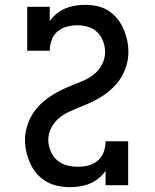

<svg xmlns="http://www.w3.org/2000/svg" viewBox="-20 -763 640 791"><path d="M269 8Q244 8 219 3Q194 -2 172 -14.5Q150 -27 133 -46Q116 -65 105.5 -88Q95 -111 89 -136Q83 -161 83 -186Q83 -212 90 -237.5Q97 -263 110 -286Q123 -309 141.5 -328Q160 -347 181.5 -362Q203 -377 226.5 -389Q250 -401 274.5 -410.5Q299 -420 323.5 -430.5Q348 -441 368 -457.5Q388 -474 400.5 -498Q413 -522 413 -549Q413 -571 405 -592.5Q397 -614 381 -630Q365 -646 343 -652.5Q321 -659 299 -659Q277 -659 255 -653Q233 -647 216.5 -633Q200 -619 192.5 -597.5Q185 -576 185 -554H92V-735H185V-676Q197 -693 213 -706.5Q229 -720 248.5 -728Q268 -736 288.5 -739.5Q309 -743 330 -743Q355 -743 379.5 -738Q404 -733 425 -720Q446 -707 462 -687.5Q478 -668 488 -645.5Q498 -623 503.5 -598.5Q509 -574 509 -550Q509 -523 502 -497.5Q495 -472 482 -449Q469 -426 450.5 -407Q432 -388 410.5 -373Q389 -358 365.5 -346.5Q342 -335 317.5 -325Q293 -315 269 -304.5Q245 -294 224.5 -277.5Q204 -261 191.5 -237Q179 -213 179 -187Q179 -164 188 -141.5Q197 -119 214.5 -103.5Q232 -88 254.5 -82Q277 -76 300 -76Q323 -76 344.5 -81.5Q366 -87 383 -101.5Q400 -116 407.5 -137.5Q415 -159 415 -181H508V0H415V-59Q403 -42 386.5 -28.5Q370 -15 351 -7Q332 1 311 4.5Q290 8 269 8Z"/></svg>

Font: Iosevka Slab Medium Extended
Style: Regular
Weight: 500
Width: 7
Monospace: yes
Designer: Belleve Invis
Foundry: Belleve Invis
Version: Version 11.1.1; ttfautohint (v1.8.3)